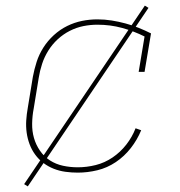

<svg xmlns="http://www.w3.org/2000/svg" viewBox="-20 -607 640 684"><path d="M257 8Q235 8 213 5Q191 2 171 -6Q151 -14 134.5 -26.5Q118 -39 105.5 -56Q93 -73 85.5 -93Q78 -113 75 -134.5Q72 -156 73.5 -178.5Q75 -201 79 -223L97 -333Q102 -360 110.5 -386.5Q119 -413 134.5 -437.5Q150 -462 172 -482Q194 -502 219.5 -514.5Q245 -527 272 -532.5Q299 -538 327 -538Q353 -538 378 -534Q403 -530 427 -523.5Q451 -517 473.5 -508Q496 -499 518 -488L495 -351H474L495 -477Q457 -496 415 -507.5Q373 -519 327 -519Q302 -519 277 -514Q252 -509 228.5 -497Q205 -485 185.5 -467Q166 -449 152 -426.5Q138 -404 130 -379.5Q122 -355 118 -330L100 -220Q95 -194 94.5 -167Q94 -140 101 -115.5Q108 -91 122.5 -70Q137 -49 158 -35.5Q179 -22 204.5 -16.5Q230 -11 257 -11Q289 -11 321 -19Q353 -27 381 -46Q409 -65 430 -92Q451 -119 463 -150L483 -143Q469 -109 446 -79.5Q423 -50 392.5 -29.5Q362 -9 327 -0.5Q292 8 257 8ZM79 57 66 49 496 -587 509 -579Z"/></svg>

Font: Iosevka Curly Slab ThEx
Style: Italic
Weight: 100
Width: 7
Italic angle: -9°
Monospace: yes
Designer: Belleve Invis
Foundry: Belleve Invis
Version: Version 11.1.0; ttfautohint (v1.8.3)